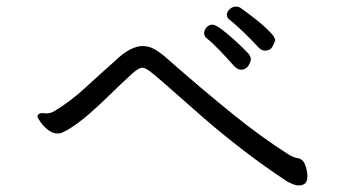

<svg xmlns="http://www.w3.org/2000/svg" viewBox="-20 -672 1040 584"><path d="M786 -518Q776 -518 767 -527Q745 -551 719.5 -575.5Q694 -600 677 -613Q670 -619 670 -627Q670 -636 678.5 -644Q687 -652 698 -652Q707 -652 713 -647Q764 -610 785.5 -590Q807 -570 812 -562Q817 -554 817 -550Q817 -547 810 -532.5Q803 -518 786 -518ZM735 -471Q732 -467 726.5 -463.5Q721 -460 713 -460Q703 -460 693 -470Q671 -495 648 -519Q625 -543 608 -556Q601 -562 601 -571Q601 -581 608.5 -589Q616 -597 626 -597Q635 -597 652.5 -584Q670 -571 689 -554Q708 -537 722 -523Q736 -509 738 -506Q743 -498 743 -492Q743 -484 735 -471ZM329 -486Q355 -511 376 -521.5Q397 -532 414 -532Q433 -532 450.5 -522Q468 -512 487 -495Q594 -401 685.5 -327Q777 -253 858 -202Q873 -193 883.5 -191.5Q894 -190 901 -183Q906 -178 910.5 -163.5Q915 -149 915 -135Q915 -108 889 -108Q880 -108 871.5 -111.5Q863 -115 855 -119Q785 -165 720 -215Q655 -265 601 -312Q547 -359 506.5 -395Q466 -431 445 -448Q424 -466 413 -466Q402 -466 382 -448Q350 -419 316.5 -386Q283 -353 249.5 -324Q216 -295 184 -276Q176 -272 169.5 -269Q163 -266 155 -266Q140 -266 126 -277Q112 -288 103 -301Q94 -314 94 -318Q94 -321 95 -322Q101 -330 116 -327.5Q131 -325 147 -335Q195 -364 241 -406.5Q287 -449 329 -486Z"/></svg>

Font: QiushuiShotai
Style: Regular
Weight: 600
Designer: Fontworks Inc.
Foundry: Fontworks Inc.
Version: Version 1.250